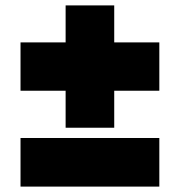

<svg xmlns="http://www.w3.org/2000/svg" viewBox="-20 -691 666 711"><path d="M223 -671H403V-534H570V-355H403V-218H223V-355H56V-534H223ZM56 -180H570V0H56Z"/></svg>

Font: Spartan MB
Style: Regular
Weight: 900
Designer: Matt Bailey
Foundry: Matt Bailey
Version: Version 001.001